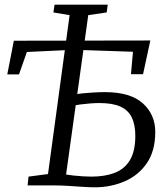

<svg xmlns="http://www.w3.org/2000/svg" viewBox="-20 -790 712 818"><path d="M384.5 8Q363 8 332.5 6Q302 4 271.5 2Q241 0 219 0H97.5L101.5 -37.5L184.5 -48.5L276.5 -725.5L207.5 -737L212.5 -770H439L434.5 -737L356 -725.5L261.5 -46.5Q273 -44.5 292.5 -42.2Q312 -40 333 -38.8Q354 -37.5 369 -37.5Q427 -37.5 469 -53.8Q511 -70 533.8 -108.2Q556.5 -146.5 556.5 -211.5Q556.5 -258.5 541.5 -289.5Q526.5 -320.5 493.2 -335.8Q460 -351 403.5 -351Q384 -351 362.2 -349.2Q340.5 -347.5 322.5 -345Q304.5 -342.5 294 -340.5L300 -387.5Q313 -390.5 333.8 -392.5Q354.5 -394.5 379 -396Q403.5 -397.5 427 -397.5Q535.5 -397.5 588.5 -349.8Q641.5 -302 641.5 -228Q641.5 -146.5 605.2 -94.2Q569 -42 510 -17Q451 8 384.5 8ZM11 -473 39 -616.5 620.5 -617.5 589.5 -474H538L546.5 -569.5L294.5 -578L94.5 -568.5L61 -473Z"/></svg>

Font: Merriweather 28pt Light
Style: Italic
Weight: 300
Italic angle: -7.8°
Version: Version 2.101